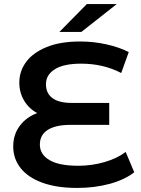

<svg xmlns="http://www.w3.org/2000/svg" viewBox="-20 -914 695 944"><path d="M640 -67Q593 -30 519 -10Q445 10 359 10Q258 10 187.5 -16Q117 -42 81 -88Q45 -134 45 -194Q45 -252 77 -295Q109 -338 163 -358Q122 -380 98.5 -419.5Q75 -459 75 -508Q75 -564 108.5 -609.5Q142 -655 209 -682.5Q276 -710 374 -710Q440 -710 503 -696Q566 -682 613 -658L576 -555Q488 -601 379 -601Q293 -601 249.5 -573.5Q206 -546 206 -500Q206 -455 238 -431.5Q270 -408 332 -408H517V-300H325Q254 -300 215 -275.5Q176 -251 176 -203Q176 -155 223 -127Q270 -99 365 -99Q431 -99 493.5 -117Q556 -135 598 -167ZM407 -894H554L380 -757H272Z"/></svg>

Font: Montserrat Alternates SemiBold
Style: Regular
Weight: 600
Designer: Julieta Ulanovsky
Foundry: Julieta Ulanovsky
Version: Version 7.200